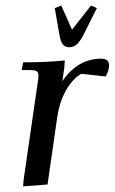

<svg xmlns="http://www.w3.org/2000/svg" viewBox="-20 -663 412 690"><path d="M58.1 -411.1 63 -439Q149.4 -439 212.9 -445.8L210.9 -418L204.1 -371.1Q258.8 -452.1 344.2 -452.1Q372.1 -452.1 372.1 -428.2Q372.1 -410.2 359.9 -388.2L272 -397.9Q240.2 -378.9 217.3 -338.6Q194.3 -298.3 186 -244.1L150.9 0L63 6.8L64.9 -17.1L115.2 -363.8Q118.2 -380.9 118.2 -391.1Q118.2 -402.8 111.8 -407Q105.5 -411.1 87.9 -411.1ZM176.8 -633.8 200.2 -643.1 238.8 -556.2 307.1 -643.1 328.1 -633.8 282.2 -542Q268.6 -515.1 256.6 -504.2Q244.6 -493.2 229 -493.2Q213.4 -493.2 205.3 -503.9Q197.3 -514.6 192.9 -542Z"/></svg>

Font: Dihjauti S
Style: Bold Italic
Weight: 700
Italic angle: -9°
Designer: T. Christopher White
Version: Version 3.0.0